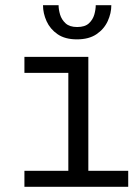

<svg xmlns="http://www.w3.org/2000/svg" viewBox="-20 -719 540 739"><path d="M74 0V-61.5H243V-438.5H74V-500H320V-61.5H473.5V0ZM276 -567.5Q230.5 -567.5 201.8 -587.2Q173 -607 159.2 -637.5Q145.5 -668 145.5 -699H205.5Q205.5 -682.5 211.2 -663Q217 -643.5 232.5 -629.2Q248 -615 277 -615Q307 -615 322.2 -629.2Q337.5 -643.5 343 -663Q348.5 -682.5 348.5 -699H408.5Q408.5 -668 394.5 -637.5Q380.5 -607 351.2 -587.2Q322 -567.5 276 -567.5Z"/></svg>

Font: Trispace Thin Light
Style: Regular
Weight: 300
Version: Version 1.210